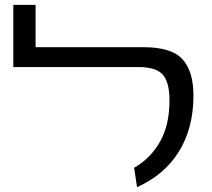

<svg xmlns="http://www.w3.org/2000/svg" viewBox="-20 -759 874 793"><path d="M534 -66Q602 -105 641 -174Q680 -243 680 -344Q680 -419 652.5 -450.5Q625 -482 552 -482H35V-739H127V-564H574Q689 -564 734 -514Q779 -464 779 -364Q779 -231 719.5 -134Q660 -37 546 14Z"/></svg>

Font: FiraGOUPP
Style: Medium
Weight: 400
Designer: bBox Type
Foundry: bBox Type GmbH
Version: Version 1.001